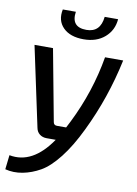

<svg xmlns="http://www.w3.org/2000/svg" viewBox="-99 -768 744 1043"><g transform="rotate(10 273.5 -246.0)"><path d="M392 -704H466Q461 -642 416 -603Q371 -564 300 -564Q225 -564 186.5 -603Q148 -642 161 -704H233Q220 -617 306 -617Q383 -617 392 -704ZM432 -488H532Q487 -275 394 -84Q347 14 296 79Q245 144 197.5 171Q150 198 100 207.5Q50 217 4 205L13 126Q143 151 246 0H196Q173 0 157 -12.5Q141 -25 137 -47L43 -488H145L219 -93Q222 -76 239 -76H290L309 -113Q399 -294 432 -488Z"/></g></svg>

Font: Exo 2.0 Medium
Style: Italic
Weight: 500
Italic angle: -8°
Designer: Natanael Gama
Version: Version 1.001;PS 001.001;hotconv 1.0.70;makeotf.lib2.5.58329